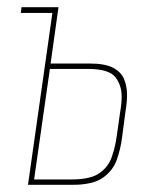

<svg xmlns="http://www.w3.org/2000/svg" viewBox="-20 -515 416 535"><path d="M58 0 126 -479H38L40 -495H143L121 -338H230Q273 -338 295.5 -326Q318 -314 326 -294Q334 -274 334 -251Q334 -241 333 -229.5Q332 -218 330 -207L320 -131Q316 -100 305.5 -70Q295 -40 267 -20Q239 0 182 0ZM180 -15Q232 -15 257 -32.5Q282 -50 291.5 -77.5Q301 -105 305 -134L315 -204Q317 -215 318 -225.5Q319 -236 319 -246Q319 -278 301 -300.5Q283 -323 224 -323H119L75 -15Z"/></svg>

Font: Alumni Sans Pinstripe
Style: Italic
Weight: 400
Italic angle: -8°
Designer: Robert E. Leuschke
Foundry: Robert E. Leuschke
Version: Version 1.010; ttfautohint (v1.8.4.7-5d5b)